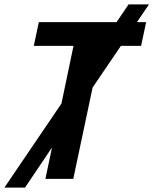

<svg xmlns="http://www.w3.org/2000/svg" viewBox="-69 -815 699 875"><path d="M-49 40H45L168 -143L138 0H265L353 -416L482 -606H574L597 -714H555L610 -795H517L462 -714H108L85 -606H266L211 -343Z"/></svg>

Font: Noto Sans SemiBold
Style: Italic
Weight: 600
Italic angle: -12°
Designer: Monotype Design Team
Foundry: Monotype Imaging Inc.
Version: Version 2.013